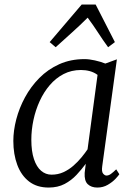

<svg xmlns="http://www.w3.org/2000/svg" viewBox="-20 -834 608 864"><path d="M440 -86Q436.5 -61.5 444 -52.8Q451.5 -44 459 -44Q469 -44 479 -51.2Q489 -58.5 503 -72L517 -50Q513.5 -44 500 -29.5Q486.5 -15 465.2 -2.5Q444 10 418 10Q391 10 375 -5Q359 -20 361 -56L366 -97Q347.5 -72 324.5 -47.2Q301.5 -22.5 270.8 -6.2Q240 10 199 10Q146 10 110.8 -17.2Q75.5 -44.5 57.8 -92Q40 -139.5 40 -200Q40 -246 53.2 -297Q66.5 -348 92.5 -396Q118.5 -444 157 -483Q195.5 -522 246.5 -545Q297.5 -568 360.5 -568Q381 -568 407 -562.2Q433 -556.5 454 -548L506 -567ZM419 -497Q403.5 -508.5 384.5 -513.8Q365.5 -519 344.5 -519Q301.5 -519 266.2 -500.8Q231 -482.5 204 -451Q177 -419.5 158.5 -379Q140 -338.5 130.5 -293.8Q121 -249 121 -205Q121 -153 132.8 -118Q144.5 -83 165 -65.5Q185.5 -48 212 -48Q241 -48 265.5 -59.2Q290 -70.5 310.2 -88.2Q330.5 -106 346.5 -125.5Q362.5 -145 374 -162ZM230.5 -621.5 203.5 -644.5 347.5 -813.5H410.5L497 -644.5L466.5 -621.5Q442 -655 420.8 -688Q399.5 -721 374.5 -754.5Q341 -721 304.2 -688Q267.5 -655 230.5 -621.5Z"/></svg>

Font: Merriweather Light
Style: Italic
Weight: 300
Italic angle: -7.8°
Designer: Eben Sorkin
Foundry: Eben Sorkin
Version: Version 2.101